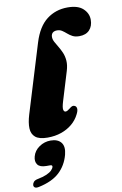

<svg xmlns="http://www.w3.org/2000/svg" viewBox="-122 -779 719 1132"><g transform="rotate(-10 237.0 -213.0)"><path d="M366 -720.5Q428 -720.5 458.2 -692.2Q488.5 -664 488.5 -625.5Q488.5 -587.5 467 -564.5Q445.5 -541.5 406 -541.5Q381.5 -541.5 365.5 -550Q349.5 -558.5 336.8 -569.8Q324 -581 311.2 -589.5Q298.5 -598 281 -598Q269.5 -598 261.5 -594Q253.5 -590 249.5 -582.5Q245.5 -575 245.5 -565Q245.5 -550 254 -534.2Q262.5 -518.5 273.5 -500.5Q284.5 -482.5 293.8 -461Q303 -439.5 305 -412.8Q307 -386 297 -353L244 -179Q233.5 -144.5 236.2 -131.2Q239 -118 249 -118Q254.5 -118 260 -121Q265.5 -124 274.5 -131Q286 -141 293.8 -142.8Q301.5 -144.5 308.5 -140.5Q318 -135.5 318.8 -122.2Q319.5 -109 308.5 -88.5Q293 -57.5 265.2 -34.2Q237.5 -11 200.2 2Q163 15 118 15Q68 15 45.2 -4Q22.5 -23 21.2 -57.2Q20 -91.5 34 -137.5L159.5 -548Q187.5 -638.5 241 -679.5Q294.5 -720.5 366 -720.5ZM81.5 178.5Q42.5 178.5 28.8 159.5Q15 140.5 23 111.5Q32 77.5 63 56.2Q94 35 131 35Q174 35 193.8 60Q213.5 85 201 132.5Q184.5 194.5 140.8 235Q97 275.5 16.5 292.5Q0 296 -7.8 291Q-15.5 286 -15 275.5Q-14 265.5 -6.8 257.2Q0.5 249 16.5 245.5Q50.5 239 71.5 229.8Q92.5 220.5 103 209.8Q113.5 199 115.5 190Q118.5 178.5 103 178.5Z"/></g></svg>

Font: Fraunces Black
Style: Italic
Weight: 900
Italic angle: -16°
Version: Version 1.000;[b76b70a41]